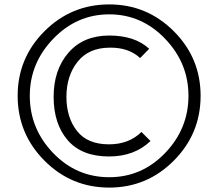

<svg xmlns="http://www.w3.org/2000/svg" viewBox="-20 -835 989 870"><path d="M621 -237 662 -196Q589 -126 474 -126Q350 -126 286.5 -200Q223 -274 223 -396Q223 -519 290.5 -596.5Q358 -674 475 -674Q591 -674 656 -614L615 -572Q562 -621 475 -619Q381 -618 331 -554.5Q281 -491 281 -396Q281 -303 328.5 -242Q376 -181 474 -181Q564 -181 621 -237ZM834 -401Q834 -549 728 -659.5Q622 -770 475 -770Q328 -770 221.5 -659.5Q115 -549 115 -401Q115 -252 220.5 -142Q326 -32 475 -32Q623 -32 728.5 -142Q834 -252 834 -401ZM889 -401Q889 -229 767.5 -107Q646 15 475 15Q303 15 181.5 -107Q60 -229 60 -401Q60 -572 181.5 -693.5Q303 -815 475 -815Q646 -815 767.5 -693.5Q889 -572 889 -401Z"/></svg>

Font: Sinkin Sans 300 Light
Style: Regular
Weight: 300
Designer: Keith Bates
Foundry: K-Type
Version: Sinkin Sans (version 1.0)  by Keith Bates   •   © 2014   www